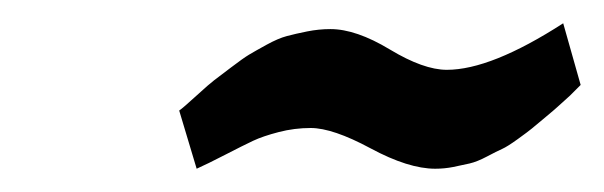

<svg xmlns="http://www.w3.org/2000/svg" viewBox="-20 -676 519 165"><path d="M134 -581Q137 -583 148.5 -593.5Q160 -604 164 -607Q168 -610 178.5 -618Q189 -626 194 -629Q199 -632 209 -637.5Q219 -643 226.5 -645Q234 -647 244 -649Q254 -651 264 -651Q286 -651 315 -633.5Q344 -616 364 -616Q402 -616 464 -656L479 -603L470 -594Q461 -586 459.5 -584.5Q458 -583 449 -575.5Q440 -568 437 -565.5Q434 -563 425 -556.5Q416 -550 411.5 -548Q407 -546 398.5 -541.5Q390 -537 383.5 -535.5Q377 -534 369.5 -532.5Q362 -531 354 -531Q331 -531 298.5 -548.5Q266 -566 247 -566Q233 -566 219.5 -562.5Q206 -559 197.5 -555Q189 -551 173.5 -543Q158 -535 149 -531Z"/></svg>

Font: Exo
Style: Demi Bold Italic
Weight: 600
Designer: Natanael Gama
Version: Version 1